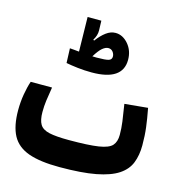

<svg xmlns="http://www.w3.org/2000/svg" viewBox="-103 -765 791 857"><g transform="rotate(15 293.0 -336.0)"><path d="M248.5 3.9Q158.7 3.9 105.2 -15.1Q51.8 -34.2 28.3 -77.6Q4.9 -121.1 4.9 -194.3Q4.9 -231.9 11 -267.8Q17.1 -303.7 26.4 -330.6H125Q118.7 -292 115.2 -267.1Q111.8 -242.2 111.8 -214.4Q111.8 -177.2 123.5 -157.5Q135.3 -137.7 167 -130.6Q198.7 -123.5 258.3 -123.5Q348.6 -123.5 394.5 -130.6Q440.4 -137.7 456.1 -155.3Q471.7 -172.9 471.7 -204.6Q471.7 -234.9 467.5 -265.6Q463.4 -296.4 455.6 -343.8L562.5 -354Q571.8 -305.2 576.4 -268.1Q581.1 -231 581.1 -185.1Q581.1 -139.6 567.1 -104.2Q553.2 -68.8 517.1 -44.9Q481 -21 416 -8.5Q351.1 3.9 248.5 3.9ZM277.8 -441.4Q244.1 -441.4 213.1 -445.1Q182.1 -448.7 159.2 -453.1L156.7 -520.5Q164.1 -520 175.3 -519Q186.5 -517.6 199.7 -516.6L196.8 -675.8H260.3L261.7 -630.9Q262.2 -607.9 247.6 -584.5L252 -581.5Q272 -608.4 293 -624Q314 -639.6 336.4 -639.6Q369.6 -639.6 395.3 -609.9Q420.9 -580.1 420.9 -537.6Q420.9 -441.4 277.8 -441.4ZM262.7 -511.7Q274.4 -511.2 282.2 -511.2Q323.2 -511.2 337.4 -515.6Q351.6 -520 351.6 -534.2Q351.6 -545.9 343.8 -555.9Q335.9 -565.9 322.8 -565.9Q310.1 -565.9 295.7 -554Q281.2 -542 262.7 -511.7Z"/></g></svg>

Font: CaskaydiaCove NFP SemiBold
Style: Regular
Weight: 600
Designer: Aaron Bell
Foundry: Saja Typeworks
Version: Version 2111.001; VTT 6.35;Nerd Fonts 3.1.1